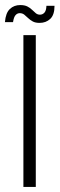

<svg xmlns="http://www.w3.org/2000/svg" viewBox="-32 -739 236 759"><path d="M60.5 0V-600H109.5V0ZM151.5 -716H183.5Q183.5 -680 166.5 -664.2Q149.5 -648.5 124.5 -648.5Q108 -648.5 97.5 -654.2Q87 -660 79.2 -667.5Q71.5 -675 64 -681Q56.5 -687 46 -687Q36.5 -687 29.5 -679.2Q22.5 -671.5 19.5 -651.5H-12.5Q-9.5 -688 7 -703.5Q23.5 -719 48 -719Q65 -719 76 -713.5Q87 -708 94.8 -700.2Q102.5 -692.5 109.5 -686.8Q116.5 -681 126 -681Q136.5 -681 143.8 -689.2Q151 -697.5 151.5 -716Z"/></svg>

Font: Big Shoulders Text ExtraLight
Style: Regular
Weight: 250
Version: Version 2.002